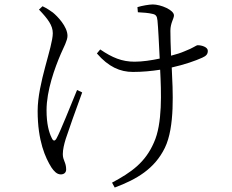

<svg xmlns="http://www.w3.org/2000/svg" viewBox="-20 -782 1040 862"><path d="M155 -739C195 -697 217 -668 217 -633C217 -571 149 -409 149 -284C149 -149 184 -73 211 -30C222 -14 235 1 253 1C266 1 277 -6 277 -21C277 -54 262 -61 262 -90C262 -111 268 -135 275 -158C285 -189 323 -297 349 -367L326 -378C297 -307 250 -190 235 -163C227 -147 219 -147 212 -163C200 -187 189 -225 189 -287C189 -376 226 -477 253 -540C266 -570 283 -600 283 -621C283 -663 237 -710 217 -726C204 -735 192 -744 171 -754ZM599 -727C619 -726 648 -724 663 -720C679 -717 685 -711 687 -690C690 -662 694 -581 697 -519C659 -511 619 -505 584 -505C528 -505 484 -523 430 -560L415 -542C467 -482 519 -459 577 -459C619 -459 661 -463 699 -469C704 -369 710 -227 671 -142C632 -52 569 -8 483 38L495 60C594 23 674 -24 720 -118C766 -212 756 -375 751 -479C809 -492 857 -509 888 -523C906 -531 913 -539 913 -554C913 -571 885 -579 868 -579C860 -579 849 -567 809 -552C793 -545 772 -538 748 -532C746 -577 745 -619 745 -644C745 -679 761 -698 761 -713C761 -737 702 -762 666 -762C650 -762 616 -756 597 -750Z"/></svg>

Font: Noto Serif CJK SC Light
Style: Regular
Weight: 300
Designer: Ryoko NISHIZUKA 西塚涼子 (kana & ideographs); Frank Grießhammer (Latin, Greek & Cyrillic); Wenlong ZHANG 张文龙 (bopomofo); San
Foundry: Adobe
Version: Version 2.001;hotconv 1.1.0;makeotfexe 2.6.0